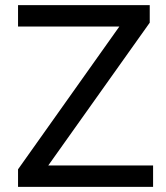

<svg xmlns="http://www.w3.org/2000/svg" viewBox="-20 -725 644 745"><path d="M50 0V-68L470 -660L474 -622H50V-705H561V-637L141 -46L137 -83H574V0Z"/></svg>

Font: Nunito Sans 10pt Medium
Style: Regular
Weight: 500
Designer: Vernon Adams
Foundry: Vernon Adams
Version: Version 3.101;gftools[0.9.27]